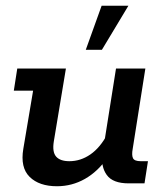

<svg xmlns="http://www.w3.org/2000/svg" viewBox="-20 -637 570 667"><path d="M178 10Q116 10 83 -22.5Q50 -55 61 -120L95 -322H28L40 -399H209L167 -146Q161 -109 175 -93Q189 -77 221 -77Q260 -77 294 -100.5Q328 -124 353 -171L341 -134L383 -399H485L441 -120Q437 -98 442 -87.5Q447 -77 469 -77H494L482 0H427Q372 0 351 -29Q330 -58 336 -103L338 -119L354 -90Q320 -41 275 -15.5Q230 10 178 10ZM278 -464 333 -617H426L334 -464Z"/></svg>

Font: Rokkitt SemiBold
Style: Italic
Weight: 600
Italic angle: -9°
Designer: Vernon Adams
Foundry: Vernon Adams
Version: Version 3.103